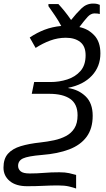

<svg xmlns="http://www.w3.org/2000/svg" viewBox="-56 -871 607 1097"><path d="M378.9 206.1Q362.8 200.2 337.9 194.3Q313 188.5 275.4 188.5Q235.4 188.5 192.4 190.7Q149.4 192.9 99.1 192.9Q34.7 192.9 -0.7 163.1Q-36.1 133.3 -36.1 86.9Q-36.1 36.1 -10.5 7.3Q15.1 -21.5 62.5 -35.9Q109.9 -50.3 174.8 -57.1Q214.8 -61.5 252.7 -69.6Q290.5 -77.6 321 -93.8Q351.6 -109.9 369.4 -138.4Q387.2 -167 387.2 -212.4Q387.2 -276.4 345.5 -305.7Q303.7 -335 225.1 -335H125.5L139.2 -402.3H232.9Q282.2 -402.3 328.1 -417Q374 -431.6 403.6 -465.1Q433.1 -498.5 433.1 -555.2Q433.1 -606.9 402.3 -631.1Q371.6 -655.3 320.3 -655.3Q274.4 -655.3 231.2 -639.4Q188 -623.5 147.5 -597.2L113.8 -656.7Q155.3 -684.6 199 -701.2Q242.7 -717.8 293.9 -722.7Q278.8 -751.5 258.1 -782Q237.3 -812.5 220.7 -835.9V-847.7H277.8Q295.4 -828.6 313.2 -806.6Q331.1 -784.7 350.1 -756.8Q380.4 -794.9 409.2 -822.8Q438 -850.6 475.6 -850.6Q490.7 -850.6 499.3 -848.4Q507.8 -846.2 514.2 -843.3V-791Q507.8 -792.5 500.7 -793.5Q493.7 -794.4 483.9 -794.4Q462.9 -794.4 444.3 -774.2Q425.8 -753.9 397.5 -716.3Q447.3 -706.5 482.4 -669.4Q517.6 -632.3 517.6 -565.9Q517.6 -490.7 469 -438.7Q420.4 -386.7 334.5 -369.6V-367.7Q393.6 -358.9 433.6 -320.1Q473.6 -281.2 473.6 -209.5Q473.6 -136.2 438.7 -89.1Q403.8 -42 338.9 -17.3Q273.9 7.3 184.6 14.2Q103.5 21 75.4 34.2Q47.4 47.4 47.4 76.7Q47.4 94.7 61.5 107.4Q75.7 120.1 113.8 120.1Q155.3 120.1 195.3 116.7Q235.4 113.3 282.7 113.3Q316.4 113.3 338.4 118.2Q360.4 123 378.9 128.4Z"/></svg>

Font: Open Sans
Style: Italic
Weight: 400
Italic angle: -12°
Designer: Monotype Design Team
Foundry: Monotype Imaging Inc.
Version: Version 3.000; ttfautohint (v1.8.4)